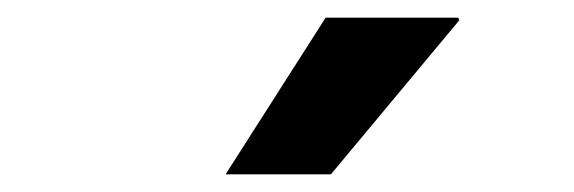

<svg xmlns="http://www.w3.org/2000/svg" viewBox="-20 -781 649 217"><path d="M235 -584 348 -761H498L499 -758L354 -584Z"/></svg>

Font: Chivo Medium ExtraBold
Style: Italic
Weight: 800
Italic angle: -8.05°
Version: Version 2.002